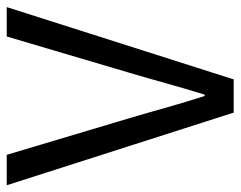

<svg xmlns="http://www.w3.org/2000/svg" viewBox="-90 -606 696 555"><g transform="rotate(90 257.5 -328.0)"><path d="M0 0H85L190 -355C213 -432 229 -495 253 -572H257C282 -495 298 -432 321 -355L427 0H515L305 -656H209Z"/></g></svg>

Font: Giro Sans Regular
Style: Regular
Weight: 400
Designer: Paul D. Hunt
Foundry: Adobe Systems Incorporated
Version: Version 1.000;PS 1.0;hotconv 1.0.88;makeotf.lib2.5.647800